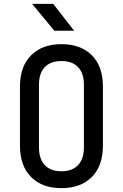

<svg xmlns="http://www.w3.org/2000/svg" viewBox="-20 -970 640 1000"><path d="M300 10Q200 10 142 -48Q84 -106 84 -212V-519Q84 -624 142 -682Q200 -740 300 -740Q400 -740 458 -682.5Q516 -625 516 -519V-212Q516 -106 458 -48Q400 10 300 10ZM300 -78Q356 -78 386.5 -110Q417 -142 417 -202V-529Q417 -588 387 -620Q357 -652 300 -652Q243 -652 213 -620Q183 -588 183 -529V-202Q183 -142 213.5 -110Q244 -78 300 -78ZM263 -810 147 -950H257L366 -810Z"/></svg>

Font: JetBrains Mono NL Medium
Style: Regular
Weight: 500
Monospace: yes
Designer: Philipp Nurullin, Konstantin Bulenkov
Foundry: JetBrains
Version: Version 2.305; ttfautohint (v1.8.4.7-5d5b)